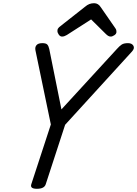

<svg xmlns="http://www.w3.org/2000/svg" viewBox="-20 -1163 855 1197"><path d="M210 14Q166 14 175 -14L297 -387L201 -849Q197 -869 207.5 -881.5Q218 -894 244 -894Q267 -894 275 -885Q283 -876 287 -858L363 -481L709 -858Q725 -876 738.5 -885Q752 -894 778 -894Q802 -894 811.5 -878Q821 -862 803 -842L386 -385L265 -14Q256 14 210 14ZM367 -935Q355 -935 346.5 -947Q338 -959 338 -970Q338 -980 341.5 -985Q345 -990 349 -994L509 -1120Q524 -1133 537.5 -1138Q551 -1143 567 -1143Q580 -1143 590.5 -1136.5Q601 -1130 609 -1117L699 -987Q704 -980 705 -974.5Q706 -969 706 -964Q706 -952 693 -943.5Q680 -935 671 -935Q661 -935 653.5 -940Q646 -945 639 -952L548 -1042L397 -945Q390 -941 382.5 -938Q375 -935 367 -935Z"/></svg>

Font: Playwrite HR
Style: Regular
Weight: 400
Designer: Veronika Burian, José Scaglione
Foundry: TypeTogether
Version: Version 1.002